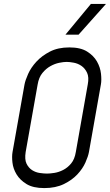

<svg xmlns="http://www.w3.org/2000/svg" viewBox="-20 -951 561 980"><path d="M428 -520Q435 -557 424.5 -579.5Q414 -602 396 -614.5Q378 -627 356.5 -631Q335 -635 320 -635Q305 -635 282.5 -630.5Q260 -626 237.5 -613.5Q215 -601 196.5 -578.5Q178 -556 172 -519L111 -175Q105 -137 115.5 -115.5Q126 -94 144 -82.5Q162 -71 183.5 -68Q205 -65 220 -65Q235 -65 257.5 -68.5Q280 -72 302.5 -83.5Q325 -95 343 -116.5Q361 -138 367 -175ZM434 -175Q430 -153 416 -121.5Q402 -90 375 -61Q348 -32 306 -11.5Q264 9 206 9Q149 9 115.5 -11.5Q82 -32 64.5 -61Q47 -90 43.5 -121.5Q40 -153 44 -175L105 -519Q109 -541 123.5 -573.5Q138 -606 165.5 -636Q193 -666 234.5 -687.5Q276 -709 334 -709Q391 -709 424.5 -688Q458 -667 475 -637Q492 -607 495.5 -574.5Q499 -542 495 -520ZM381 -774H314L444 -931H521Z"/></svg>

Font: Marvel
Style: Bold Italic
Weight: 700
Italic angle: -12°
Designer: Carolina Trebol
Foundry: Carolina Trebol
Version: Version 1.001